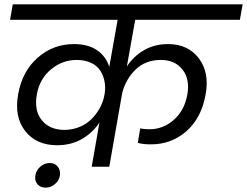

<svg xmlns="http://www.w3.org/2000/svg" viewBox="-20 -760 1126 875"><path d="M397.9 0 433.1 -201.2Q401.9 -154.3 352.8 -126.2Q303.7 -98.1 240.2 -98.1Q146 -98.1 95 -162.6Q43.9 -227.1 63 -332Q81.5 -435.5 151.9 -497.3Q222.2 -559.1 316.9 -559.1Q382.3 -559.1 422.9 -530.8Q463.4 -502.4 478 -455.1L516.1 -669.9H25.9L38.1 -740.2H1085.9L1073.2 -669.9H596.2L558.1 -457Q588.4 -503.4 636.2 -531.2Q684.1 -559.1 746.1 -559.1Q836.9 -559.1 886.2 -494.1Q935.5 -429.2 917 -329.1Q897.9 -222.2 829.6 -162.1Q761.2 -102.1 668 -102.1Q631.8 -102.1 607.9 -108.9L619.1 -174.8Q635.3 -170.9 661.1 -170.9Q723.1 -170.9 772 -213.6Q820.8 -256.3 834 -330.1Q845.7 -400.4 811.3 -443.6Q776.9 -486.8 712.9 -486.8Q643.6 -486.8 598.6 -443.6Q553.7 -400.4 537.1 -336.9L478 0ZM273.9 -168Q311 -168.5 342.8 -181.6Q374.5 -194.8 396.2 -216.6Q418 -238.3 432.1 -262.9Q446.3 -287.6 453.1 -314L457 -333Q461.4 -361.8 456.5 -388.2Q451.7 -414.6 437.5 -437.3Q423.3 -460 395.5 -473.4Q367.7 -486.8 329.1 -486.8Q264.2 -486.8 212.4 -443.8Q160.6 -400.9 147.9 -330.1Q134.8 -255.4 170.9 -211.7Q207 -168 273.9 -168ZM188 95.2Q164.1 95.2 150.6 79.3Q137.2 63.5 141.1 40Q144.5 16.1 163.6 -0.5Q182.6 -17.1 207 -17.1Q230 -17.1 243.2 -0.5Q256.3 16.1 252.9 40Q249.5 63 230.2 79.1Q210.9 95.2 188 95.2Z"/></svg>

Font: SVN-Poppins
Style: Italic
Weight: 400
Italic angle: -10°
Designer: Ninad Kale (Devanagari), Jonny Pinhorn (Latin)
Foundry: Indian Type Foundry
Version: Version 3.002 2017